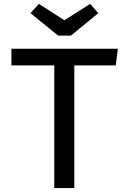

<svg xmlns="http://www.w3.org/2000/svg" viewBox="-20 -954 655 974"><path d="M567.2 -622.1H356.9V0H255.4V-622.1H37.9V-706.7H577.9ZM306.7 -851.3 437.4 -934.4 478.5 -887.2 339.5 -773.3H274.9L134.9 -887.2L176.9 -934.4Z"/></svg>

Font: Fira Code Fixed Retina
Style: Regular
Weight: 450
Monospace: yes
Designer: Carrois Corporate, Edenspiekermann AG, Nikita Prokopov
Foundry: Carrois Corporate, Edenspiekermann AG, Nikita Prokopov
Version: Version 5.002